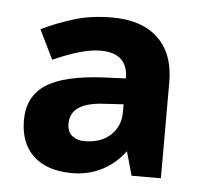

<svg xmlns="http://www.w3.org/2000/svg" viewBox="-36 -760 456 430"><g transform="rotate(5 191.5 -544.5)"><path d="M273.9 -373 258.8 -426.8Q237.8 -398.4 207.5 -382.8Q177.2 -367.2 141.1 -367.2Q84 -367.2 53.5 -395.8Q22.9 -424.3 22.9 -476.1Q22.9 -529.3 63.2 -555.9Q103.5 -582.5 193.8 -586.9L242.2 -588.9Q242.2 -646 180.2 -646Q140.6 -646 74.2 -616.2L42 -682.1Q74.2 -697.8 113 -710Q151.9 -722.2 200.2 -722.2Q267.1 -722.2 303.5 -687.5Q339.8 -652.8 339.8 -588.9V-373ZM123 -477.1Q123 -458.5 134.3 -449.7Q145.5 -440.9 161.1 -440.9Q198.7 -440.9 220.5 -461.2Q242.2 -481.4 242.2 -513.2V-530.8L193.8 -527.8Q123 -522.9 123 -477.1Z"/></g></svg>

Font: Zoram GWebM
Style: Bold
Weight: 700
Foundry: Ascender Corporation
Version: Version 1.000